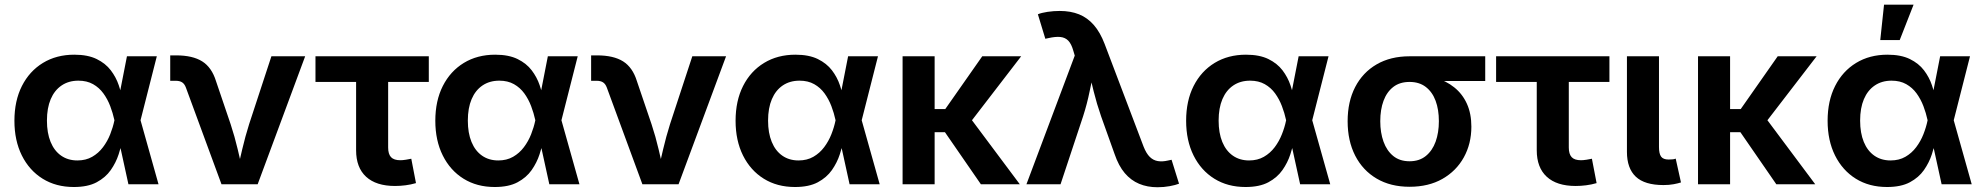

<svg xmlns="http://www.w3.org/2000/svg" viewBox="-20 -786 8463 819"><path d="M294.9 11.7Q218.8 11.7 161.9 -23.7Q105 -59.1 73.2 -122.8Q41.5 -186.5 41.5 -271Q41.5 -356 73.5 -419.2Q105.5 -482.4 163.1 -517.6Q220.7 -552.7 296.9 -552.7Q354.5 -552.7 392.3 -534.2Q430.2 -515.6 452.6 -486.1Q475.1 -456.5 486.6 -422.4Q498 -388.2 502.9 -357.4H547.9L579.1 -274.4L656.2 0H527.8L467.8 -274.4Q461.4 -303.7 450.2 -333.3Q439 -362.8 421.1 -387.5Q403.3 -412.1 377 -427Q350.6 -441.9 314.5 -441.9Q272.9 -441.9 242.7 -421.4Q212.4 -400.9 196.3 -363Q180.2 -325.2 180.2 -271.5Q180.2 -218.8 195.8 -180.7Q211.4 -142.6 240.7 -122.1Q270 -101.6 310.1 -101.6Q346.2 -101.6 373.3 -117.2Q400.4 -132.8 419.4 -158.2Q438.5 -183.6 450.2 -213.4Q461.9 -243.2 467.8 -271.5L521.5 -545.9H648.9L579.1 -271.5L547.9 -193.4H503.9Q497.6 -163.1 486.1 -127.7Q474.6 -92.3 452.4 -60.5Q430.2 -28.8 392.3 -8.5Q354.5 11.7 294.9 11.7Z M924.8 0 772.9 -412.6Q767.1 -428.2 756.8 -434.8Q746.6 -441.4 729.5 -441.4H706.1V-549.8H731.4Q801.8 -549.8 842.5 -524.2Q883.3 -498.5 901.4 -439.9L963.9 -255.9Q981.4 -202.6 993.9 -149.4Q1006.3 -96.2 1019.5 -40H987.8Q1001 -96.2 1013.4 -149.7Q1025.9 -203.1 1042.5 -255.9L1137.7 -545.9H1281.7L1079.1 0Z M1665 7.3Q1584.5 7.3 1541.7 -32Q1499 -71.3 1499 -145V-436.5H1325.7V-545.9H1809.1V-436.5H1635.7V-156.7Q1635.7 -128.9 1647.9 -115.7Q1660.2 -102.5 1688 -102.5Q1696.8 -102.5 1711.4 -104.7Q1726.1 -106.9 1734.4 -108.9L1754.4 -4.9Q1732.4 1.5 1709.5 4.4Q1686.5 7.3 1665 7.3Z M2090.3 11.7Q2014.2 11.7 1957.3 -23.7Q1900.4 -59.1 1868.7 -122.8Q1836.9 -186.5 1836.9 -271Q1836.9 -356 1868.9 -419.2Q1900.9 -482.4 1958.5 -517.6Q2016.1 -552.7 2092.3 -552.7Q2149.9 -552.7 2187.7 -534.2Q2225.6 -515.6 2248 -486.1Q2270.5 -456.5 2282 -422.4Q2293.5 -388.2 2298.3 -357.4H2343.3L2374.5 -274.4L2451.7 0H2323.2L2263.2 -274.4Q2256.8 -303.7 2245.6 -333.3Q2234.4 -362.8 2216.6 -387.5Q2198.7 -412.1 2172.4 -427Q2146 -441.9 2109.9 -441.9Q2068.4 -441.9 2038.1 -421.4Q2007.8 -400.9 1991.7 -363Q1975.6 -325.2 1975.6 -271.5Q1975.6 -218.8 1991.2 -180.7Q2006.8 -142.6 2036.1 -122.1Q2065.4 -101.6 2105.5 -101.6Q2141.6 -101.6 2168.7 -117.2Q2195.8 -132.8 2214.8 -158.2Q2233.9 -183.6 2245.6 -213.4Q2257.3 -243.2 2263.2 -271.5L2316.9 -545.9H2444.3L2374.5 -271.5L2343.3 -193.4H2299.3Q2293 -163.1 2281.5 -127.7Q2270 -92.3 2247.8 -60.5Q2225.6 -28.8 2187.7 -8.5Q2149.9 11.7 2090.3 11.7Z M2720.2 0 2568.4 -412.6Q2562.5 -428.2 2552.2 -434.8Q2542 -441.4 2524.9 -441.4H2501.5V-549.8H2526.9Q2597.2 -549.8 2637.9 -524.2Q2678.7 -498.5 2696.8 -439.9L2759.3 -255.9Q2776.9 -202.6 2789.3 -149.4Q2801.8 -96.2 2814.9 -40H2783.2Q2796.4 -96.2 2808.8 -149.7Q2821.3 -203.1 2837.9 -255.9L2933.1 -545.9H3077.1L2874.5 0Z M3371.1 11.7Q3294.9 11.7 3238 -23.7Q3181.2 -59.1 3149.4 -122.8Q3117.7 -186.5 3117.7 -271Q3117.7 -356 3149.7 -419.2Q3181.6 -482.4 3239.3 -517.6Q3296.9 -552.7 3373 -552.7Q3430.7 -552.7 3468.5 -534.2Q3506.3 -515.6 3528.8 -486.1Q3551.3 -456.5 3562.7 -422.4Q3574.2 -388.2 3579.1 -357.4H3624L3655.3 -274.4L3732.4 0H3604L3543.9 -274.4Q3537.6 -303.7 3526.4 -333.3Q3515.1 -362.8 3497.3 -387.5Q3479.5 -412.1 3453.1 -427Q3426.8 -441.9 3390.6 -441.9Q3349.1 -441.9 3318.8 -421.4Q3288.6 -400.9 3272.5 -363Q3256.3 -325.2 3256.3 -271.5Q3256.3 -218.8 3272 -180.7Q3287.6 -142.6 3316.9 -122.1Q3346.2 -101.6 3386.2 -101.6Q3422.4 -101.6 3449.5 -117.2Q3476.6 -132.8 3495.6 -158.2Q3514.6 -183.6 3526.4 -213.4Q3538.1 -243.2 3543.9 -271.5L3597.7 -545.9H3725.1L3655.3 -271.5L3624 -193.4H3580.1Q3573.7 -163.1 3562.3 -127.7Q3550.8 -92.3 3528.6 -60.5Q3506.3 -28.8 3468.5 -8.5Q3430.7 11.7 3371.1 11.7Z M3966.8 -545.9V0H3830.1V-545.9ZM4335.9 -545.9 4086.9 -222.2H3930.2V-320.8H4012.2L4169.9 -545.9ZM4164.1 0 4007.3 -227.1 4107.9 -297.4 4330.1 0Z M4358.4 0 4564.5 -548.8 4558.6 -568.8Q4550.3 -598.6 4537.1 -612.3Q4523.9 -626 4503.4 -628.2Q4482.9 -630.4 4452.6 -623.5L4439 -620.6L4407.2 -725.1Q4421.9 -731.4 4448 -735.4Q4474.1 -739.3 4500.5 -739.3Q4546.9 -739.3 4582.8 -724.9Q4618.7 -710.4 4645.8 -679.4Q4672.9 -648.4 4691.9 -598.6L4857.9 -161.1Q4869.6 -131.3 4884.5 -116.7Q4899.4 -102.1 4918.7 -98.9Q4938 -95.7 4961.4 -101.1L4977.5 -104.5L5009.3 -2.4Q4994.6 3.4 4969.5 8.1Q4944.3 12.7 4917.5 12.7Q4874 12.7 4839.1 -2Q4804.2 -16.6 4777.8 -47.6Q4751.5 -78.6 4734.4 -128.9L4676.8 -290Q4658.2 -343.8 4645.3 -396Q4632.3 -448.2 4618.7 -505.9H4652.3Q4638.7 -449.2 4627.9 -396.2Q4617.2 -343.3 4600.1 -290L4503.9 0Z M5293 11.7Q5216.8 11.7 5159.9 -23.7Q5103 -59.1 5071.3 -122.8Q5039.6 -186.5 5039.6 -271Q5039.6 -356 5071.5 -419.2Q5103.5 -482.4 5161.1 -517.6Q5218.8 -552.7 5294.9 -552.7Q5352.5 -552.7 5390.4 -534.2Q5428.2 -515.6 5450.7 -486.1Q5473.1 -456.5 5484.6 -422.4Q5496.1 -388.2 5501 -357.4H5545.9L5577.1 -274.4L5654.3 0H5525.9L5465.8 -274.4Q5459.5 -303.7 5448.2 -333.3Q5437 -362.8 5419.2 -387.5Q5401.4 -412.1 5375 -427Q5348.6 -441.9 5312.5 -441.9Q5271 -441.9 5240.7 -421.4Q5210.4 -400.9 5194.3 -363Q5178.2 -325.2 5178.2 -271.5Q5178.2 -218.8 5193.8 -180.7Q5209.5 -142.6 5238.8 -122.1Q5268.1 -101.6 5308.1 -101.6Q5344.2 -101.6 5371.3 -117.2Q5398.4 -132.8 5417.5 -158.2Q5436.5 -183.6 5448.2 -213.4Q5460 -243.2 5465.8 -271.5L5519.5 -545.9H5647L5577.1 -271.5L5545.9 -193.4H5502Q5495.6 -163.1 5484.1 -127.7Q5472.7 -92.3 5450.4 -60.5Q5428.2 -28.8 5390.4 -8.5Q5352.5 11.7 5293 11.7Z M5992.7 10.7Q5911.6 10.7 5852.3 -24.2Q5793 -59.1 5760.7 -122.1Q5728.5 -185.1 5728.5 -269Q5728.5 -352.5 5760.7 -414.8Q5793 -477.1 5852.3 -511.5Q5911.6 -545.9 5992.7 -545.9H6315.4V-440.4H6077.1L5992.7 -436.5Q5950.7 -436.5 5923.1 -415Q5895.5 -393.6 5881.6 -356Q5867.7 -318.4 5867.7 -269Q5867.7 -220.2 5881.6 -181.6Q5895.5 -143.1 5923.1 -120.6Q5950.7 -98.1 5992.7 -98.1Q6034.2 -98.1 6062 -120.6Q6089.8 -143.1 6103.8 -181.6Q6117.7 -220.2 6117.7 -269Q6117.7 -318.4 6103.8 -356Q6089.8 -393.6 6062 -415Q6034.2 -436.5 5992.7 -436.5V-469.7Q6051.3 -469.7 6099.9 -455.6Q6148.4 -441.4 6183.3 -413.3Q6218.3 -385.3 6237.3 -343.3Q6256.3 -301.3 6256.3 -245.6Q6256.3 -172.9 6224.1 -114.7Q6191.9 -56.6 6132.8 -22.9Q6073.7 10.7 5992.7 10.7Z M6701.2 7.3Q6620.6 7.3 6577.9 -32Q6535.2 -71.3 6535.2 -145V-436.5H6361.8V-545.9H6845.2V-436.5H6671.9V-156.7Q6671.9 -128.9 6684.1 -115.7Q6696.3 -102.5 6724.1 -102.5Q6732.9 -102.5 6747.6 -104.7Q6762.2 -106.9 6770.5 -108.9L6790.5 -4.9Q6768.6 1.5 6745.6 4.4Q6722.7 7.3 6701.2 7.3Z M7075.7 3.4Q6995.6 3.4 6957.8 -32.2Q6919.9 -67.9 6919.9 -138.2V-545.9H7056.6V-158.7Q7056.6 -130.4 7065.7 -117.9Q7074.7 -105.5 7097.7 -105.5Q7109.9 -105.5 7116.5 -106.4Q7123 -107.4 7127.9 -109.4L7150.4 -7.8Q7138.7 -3.9 7119.1 -0.2Q7099.6 3.4 7075.7 3.4Z M7359.9 -545.9V0H7223.1V-545.9ZM7729 -545.9 7480 -222.2H7323.2V-320.8H7405.3L7563 -545.9ZM7557.1 0 7400.4 -227.1 7501 -297.4 7723.1 0Z M8029.3 11.7Q7953.1 11.7 7896.2 -23.7Q7839.4 -59.1 7807.6 -122.8Q7775.9 -186.5 7775.9 -271Q7775.9 -356 7807.9 -419.2Q7839.8 -482.4 7897.5 -517.6Q7955.1 -552.7 8031.2 -552.7Q8088.9 -552.7 8126.7 -534.2Q8164.6 -515.6 8187 -486.1Q8209.5 -456.5 8220.9 -422.4Q8232.4 -388.2 8237.3 -357.4H8282.2L8313.5 -274.4L8390.6 0H8262.2L8202.1 -274.4Q8195.8 -303.7 8184.6 -333.3Q8173.3 -362.8 8155.5 -387.5Q8137.7 -412.1 8111.3 -427Q8085 -441.9 8048.8 -441.9Q8007.3 -441.9 7977.1 -421.4Q7946.8 -400.9 7930.7 -363Q7914.6 -325.2 7914.6 -271.5Q7914.6 -218.8 7930.2 -180.7Q7945.8 -142.6 7975.1 -122.1Q8004.4 -101.6 8044.4 -101.6Q8080.6 -101.6 8107.7 -117.2Q8134.8 -132.8 8153.8 -158.2Q8172.9 -183.6 8184.6 -213.4Q8196.3 -243.2 8202.1 -271.5L8255.9 -545.9H8383.3L8313.5 -271.5L8282.2 -193.4H8238.3Q8231.9 -163.1 8220.5 -127.7Q8209 -92.3 8186.8 -60.5Q8164.6 -28.8 8126.7 -8.5Q8088.9 11.7 8029.3 11.7ZM8000.5 -615.2 8016.6 -766.1H8142.6L8083.5 -615.2Z"/></svg>

Font: Inter
Style: 650
Weight: 650
Designer: Rasmus Andersson
Foundry: rsms
Version: Version 4.001;git-66647c0bb